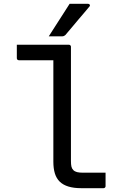

<svg xmlns="http://www.w3.org/2000/svg" viewBox="-20 -984 640 1004"><path d="M68 -750H340Q344 -750 346 -748.5Q348 -747 349.5 -745Q351 -743 351 -739V-142Q351 -124 353.5 -113Q356 -102 363.5 -94.5Q371 -87 383 -84Q395 -81 412 -81H532V-11Q532 -7 530.5 -5Q529 -3 527 -1.5Q525 0 521 0H404Q366 0 338 -8.5Q310 -17 292.5 -34Q275 -51 267 -77Q259 -103 259 -138V-669H79Q74 -669 71 -672Q68 -675 68 -680ZM344 -964H441Q447 -964 449.5 -959Q452 -954 447 -949Q429 -927 415 -911Q401 -895 388.5 -880Q376 -865 360.5 -846.5Q345 -828 322 -801Q320 -799 315.5 -796.5Q311 -794 305 -794H235Q254 -824 271.5 -851Q289 -878 306.5 -905.5Q324 -933 344 -964Z"/></svg>

Font: Code D OnePiece
Style: Regular
Weight: 400
Version: Version 1.085; ttfautohint (v1.8.4.7-5d5b);Nerd Fonts 3.0.2